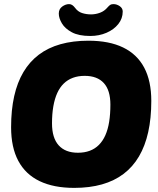

<svg xmlns="http://www.w3.org/2000/svg" viewBox="-20 -906 771 934"><path d="M341 8Q241 8 172.5 -25Q104 -58 69 -123.5Q34 -189 34 -287Q34 -371 49 -438Q64 -505 94 -555.5Q124 -606 169 -640Q214 -674 274.5 -691Q335 -708 410 -708Q511 -708 579 -675Q647 -642 681.5 -577Q716 -512 716 -415Q716 -331 701 -263.5Q686 -196 656 -145Q626 -94 581 -60Q536 -26 476 -9Q416 8 341 8ZM359 -163Q391 -163 416.5 -172.5Q442 -182 461 -201Q480 -220 492.5 -248Q505 -276 511 -313.5Q517 -351 517 -397Q517 -467 485 -502Q453 -537 392 -537Q360 -537 334.5 -527.5Q309 -518 290 -499.5Q271 -481 258.5 -453.5Q246 -426 239.5 -389Q233 -352 233 -306Q233 -235 265.5 -199Q298 -163 359 -163ZM419 -731Q363 -731 329.5 -749Q296 -767 281 -792.5Q266 -818 266 -840Q266 -862 282.5 -874Q299 -886 316 -886Q325 -886 332 -881Q339 -876 345 -868Q359 -849 379.5 -842.5Q400 -836 423 -836Q445 -836 466.5 -844Q488 -852 503 -870Q511 -879 516.5 -882.5Q522 -886 532 -886Q548 -886 562.5 -876Q577 -866 577 -850Q577 -816 555.5 -789Q534 -762 498 -746.5Q462 -731 419 -731Z"/></svg>

Font: Asap Black
Style: Italic
Weight: 900
Italic angle: -6°
Designer: Pablo Cosgaya
Foundry: Omnibus-Type
Version: Version 3.001